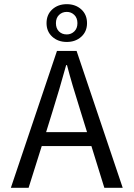

<svg xmlns="http://www.w3.org/2000/svg" viewBox="-20 -900 640 920"><path d="M232 -367 201 -267H397L366 -367Q324 -499 301 -588H297Q264 -469 232 -367ZM32 0 253 -656H347L568 0H480L418 -200H180L117 0ZM203 -789Q203 -830 230.5 -855Q258 -880 300 -880Q342 -880 369.5 -855Q397 -830 397 -789Q397 -749 369.5 -724Q342 -699 300 -699Q258 -699 230.5 -724Q203 -749 203 -789ZM300 -735Q321 -735 336 -749.5Q351 -764 351 -789Q351 -814 336 -828.5Q321 -843 300 -843Q278 -843 263 -828.5Q248 -814 248 -789Q248 -764 262.5 -749.5Q277 -735 300 -735Z"/></svg>

Font: TypoPRO Source Code Pro
Style: Regular
Weight: 400
Monospace: yes
Designer: Paul D. Hunt, Teo Tuominen
Foundry: Adobe Systems Incorporated
Version: Version 2.010;PS 1.0;hotconv 1.0.84;makeotf.lib2.5.63406